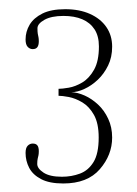

<svg xmlns="http://www.w3.org/2000/svg" viewBox="-20 -754 306 428"><path d="M121 -345Q90 -345 71.5 -354.8Q53 -364.5 45 -380Q37 -395.5 37 -413Q37 -424.5 41.8 -429.2Q46.5 -434 53 -434Q60 -434 63.2 -430Q66.5 -426 66.5 -417Q66.5 -411.5 65.8 -408Q65 -404.5 64 -400.2Q63 -396 63 -388.5Q63 -378.5 77 -369.2Q91 -360 118 -360Q139.5 -360 158.2 -367Q177 -374 188.5 -392.8Q200 -411.5 200 -447.5Q200 -479 189.5 -497.8Q179 -516.5 163.5 -525.8Q148 -535 133.2 -537.8Q118.5 -540.5 110.5 -540.5V-556Q118.5 -556 133.2 -558.5Q148 -561 163.5 -570.2Q179 -579.5 189.8 -598.8Q200.5 -618 200.5 -650.5Q200.5 -673.5 190.8 -688.5Q181 -703.5 163.5 -711Q146 -718.5 121.5 -718.5Q94.5 -718.5 79 -709.8Q63.5 -701 63.5 -691Q63.5 -683 64.2 -678.8Q65 -674.5 65.8 -671Q66.5 -667.5 66.5 -662Q66.5 -653 63.2 -648.8Q60 -644.5 53 -644.5Q46.5 -644.5 41.8 -649.5Q37 -654.5 37 -666Q37 -683.5 46 -698.8Q55 -714 74.5 -723.8Q94 -733.5 125.5 -733.5Q157 -733.5 180.5 -723Q204 -712.5 217 -693.8Q230 -675 230 -650Q230 -626.5 221 -608Q212 -589.5 198 -576.2Q184 -563 168.2 -555.8Q152.5 -548.5 139 -548.5Q153 -548 168.8 -541Q184.5 -534 198.5 -521Q212.5 -508 221.2 -489.2Q230 -470.5 230 -447.5Q230 -408.5 202.5 -376.8Q175 -345 121 -345Z"/></svg>

Font: Imbue 48pt Thin
Style: Regular
Weight: 250
Designer: Tyler Finck
Foundry: Etcetera Type Company
Version: Version 1.102